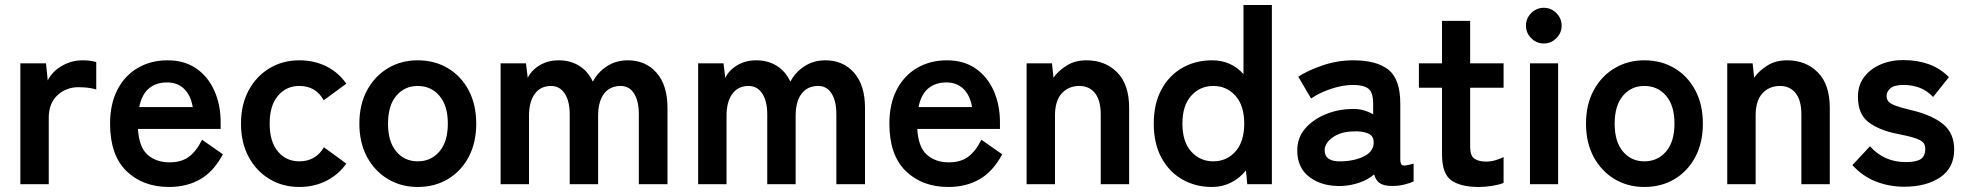

<svg xmlns="http://www.w3.org/2000/svg" viewBox="-20 -733 7824 764"><path d="M61 0V-481H163L170 -413Q188 -449 226.5 -471Q265 -493 308 -493Q325 -493 339 -491Q353 -489 363 -486V-377Q350 -381 332.5 -383.5Q315 -386 292 -386Q243 -386 208.5 -354Q174 -322 174 -264V0Z M653 11Q548 11 483 -52.5Q418 -116 418 -241Q418 -319 447 -375.5Q476 -432 528 -462.5Q580 -493 647 -493Q714 -493 761 -460.5Q808 -428 833 -372Q858 -316 858 -246V-220H529Q533 -148 567 -117.5Q601 -87 655 -87Q702 -87 732 -109.5Q762 -132 784 -177L867 -119Q830 -50 776.5 -19.5Q723 11 653 11ZM534 -307H747Q739 -354 712.5 -379.5Q686 -405 645 -405Q601 -405 572.5 -381Q544 -357 534 -307Z M1171 11Q1105 11 1052.5 -20.5Q1000 -52 969.5 -108.5Q939 -165 939 -241Q939 -317 969.5 -373.5Q1000 -430 1052.5 -461.5Q1105 -493 1171 -493Q1230 -493 1278.5 -469Q1327 -445 1358 -400L1268 -334Q1237 -391 1171 -391Q1119 -391 1086 -352Q1053 -313 1053 -241Q1053 -169 1086 -130Q1119 -91 1171 -91Q1236 -91 1269 -147L1358 -82Q1327 -38 1278.5 -13.5Q1230 11 1171 11Z M1642 11Q1576 11 1523.5 -20.5Q1471 -52 1440.5 -108.5Q1410 -165 1410 -241Q1410 -317 1440.5 -373.5Q1471 -430 1523.5 -461.5Q1576 -493 1642 -493Q1710 -493 1762.5 -461.5Q1815 -430 1845 -373.5Q1875 -317 1875 -241Q1875 -165 1845 -108.5Q1815 -52 1762.5 -20.5Q1710 11 1642 11ZM1642 -91Q1695 -91 1728.5 -130Q1762 -169 1762 -241Q1762 -313 1728.5 -352Q1695 -391 1642 -391Q1590 -391 1557 -352Q1524 -313 1524 -241Q1524 -169 1557 -130Q1590 -91 1642 -91Z M1972 0V-481H2073L2080 -423Q2094 -453 2127 -473Q2160 -493 2203 -493Q2250 -493 2285 -471Q2320 -449 2339 -408Q2358 -445 2394.5 -469Q2431 -493 2478 -493Q2549 -493 2592.5 -443.5Q2636 -394 2636 -304V0H2522V-278Q2522 -331 2503 -361Q2484 -391 2450 -391Q2407 -391 2383.5 -360Q2360 -329 2360 -272V0H2247V-278Q2247 -331 2227 -361Q2207 -391 2173 -391Q2131 -391 2108 -359.5Q2085 -328 2085 -272V0Z M2758 0V-481H2859L2866 -423Q2880 -453 2913 -473Q2946 -493 2989 -493Q3036 -493 3071 -471Q3106 -449 3125 -408Q3144 -445 3180.5 -469Q3217 -493 3264 -493Q3335 -493 3378.5 -443.5Q3422 -394 3422 -304V0H3308V-278Q3308 -331 3289 -361Q3270 -391 3236 -391Q3193 -391 3169.5 -360Q3146 -329 3146 -272V0H3033V-278Q3033 -331 3013 -361Q2993 -391 2959 -391Q2917 -391 2894 -359.5Q2871 -328 2871 -272V0Z M3754 11Q3649 11 3584 -52.5Q3519 -116 3519 -241Q3519 -319 3548 -375.5Q3577 -432 3629 -462.5Q3681 -493 3748 -493Q3815 -493 3862 -460.5Q3909 -428 3934 -372Q3959 -316 3959 -246V-220H3630Q3634 -148 3668 -117.5Q3702 -87 3756 -87Q3803 -87 3833 -109.5Q3863 -132 3885 -177L3968 -119Q3931 -50 3877.5 -19.5Q3824 11 3754 11ZM3635 -307H3848Q3840 -354 3813.5 -379.5Q3787 -405 3746 -405Q3702 -405 3673.5 -381Q3645 -357 3635 -307Z M4065 0V-481H4166L4172 -424Q4192 -452 4225 -472.5Q4258 -493 4303 -493Q4378 -493 4425.5 -445Q4473 -397 4473 -304V0H4360V-277Q4360 -334 4337 -362.5Q4314 -391 4275 -391Q4232 -391 4205 -361.5Q4178 -332 4178 -274V0Z M4803 11Q4737 11 4684.5 -19Q4632 -49 4601.5 -105.5Q4571 -162 4571 -241Q4571 -320 4601.5 -376.5Q4632 -433 4684.5 -463Q4737 -493 4803 -493Q4879 -493 4928 -438V-713H5041V0H4943L4938 -55Q4913 -24 4878.5 -6.5Q4844 11 4803 11ZM4808 -91Q4861 -91 4896 -130Q4931 -169 4931 -241Q4931 -313 4896 -352Q4861 -391 4808 -391Q4755 -391 4720 -352Q4685 -313 4685 -241Q4685 -169 4720 -130Q4755 -91 4808 -91Z M5321 7Q5243 10 5192.5 -27Q5142 -64 5142 -134Q5142 -185 5173 -221Q5204 -257 5253 -277.5Q5302 -298 5354 -299Q5380 -301 5403 -295Q5426 -289 5444 -278V-320Q5444 -367 5424 -381Q5404 -395 5365 -395Q5323 -395 5276.5 -379.5Q5230 -364 5197 -341L5146 -428Q5187 -454 5245 -473.5Q5303 -493 5365 -493Q5458 -493 5505 -455.5Q5552 -418 5552 -320V-99Q5552 -78 5561.5 -75Q5571 -72 5605 -82V-11Q5590 -4 5567.5 1.5Q5545 7 5519 7Q5488 7 5471.5 -3.5Q5455 -14 5448 -39Q5423 -18 5390 -6.5Q5357 5 5321 7ZM5319 -91Q5375 -93 5411.5 -113Q5448 -133 5446 -170Q5445 -194 5421.5 -203Q5398 -212 5363 -210Q5314 -209 5282 -185.5Q5250 -162 5251 -133Q5253 -88 5319 -91Z M5864 11Q5793 11 5755.5 -15Q5718 -41 5718 -119V-384H5626V-481H5718V-650H5830V-481H5963V-384H5830V-148Q5830 -114 5846.5 -102Q5863 -90 5894 -90Q5913 -90 5932.5 -96Q5952 -102 5963 -108V-5Q5945 2 5918 6.5Q5891 11 5864 11Z M6068 0V-481H6180V0ZM6123 -560Q6094 -560 6073 -581Q6052 -602 6052 -631Q6052 -660 6073 -681Q6094 -702 6123 -702Q6152 -702 6173 -681Q6194 -660 6194 -631Q6194 -602 6173 -581Q6152 -560 6123 -560Z M6523 11Q6457 11 6404.5 -20.5Q6352 -52 6321.5 -108.5Q6291 -165 6291 -241Q6291 -317 6321.5 -373.5Q6352 -430 6404.5 -461.5Q6457 -493 6523 -493Q6591 -493 6643.5 -461.5Q6696 -430 6726 -373.5Q6756 -317 6756 -241Q6756 -165 6726 -108.5Q6696 -52 6643.5 -20.5Q6591 11 6523 11ZM6523 -91Q6576 -91 6609.5 -130Q6643 -169 6643 -241Q6643 -313 6609.5 -352Q6576 -391 6523 -391Q6471 -391 6438 -352Q6405 -313 6405 -241Q6405 -169 6438 -130Q6471 -91 6523 -91Z M6853 0V-481H6954L6960 -424Q6980 -452 7013 -472.5Q7046 -493 7091 -493Q7166 -493 7213.5 -445Q7261 -397 7261 -304V0H7148V-277Q7148 -334 7125 -362.5Q7102 -391 7063 -391Q7020 -391 6993 -361.5Q6966 -332 6966 -274V0Z M7557 10Q7498 10 7445 -10.5Q7392 -31 7351 -76L7421 -151Q7477 -88 7563 -88Q7604 -88 7622.5 -99.5Q7641 -111 7641 -142Q7641 -157 7632 -166.5Q7623 -176 7598.5 -184Q7574 -192 7527 -201Q7457 -215 7415 -247Q7373 -279 7373 -348Q7373 -393 7397 -425.5Q7421 -458 7462 -476Q7503 -494 7553 -494Q7609 -494 7655 -477.5Q7701 -461 7735 -426L7672 -347Q7648 -373 7618 -384Q7588 -395 7555 -395Q7518 -395 7502.5 -382Q7487 -369 7487 -351Q7487 -338 7494.5 -329Q7502 -320 7524 -312Q7546 -304 7588 -294Q7668 -275 7712 -239Q7756 -203 7756 -138Q7756 -65 7700.5 -27.5Q7645 10 7557 10Z"/></svg>

Font: Zen Kaku Gothic Antique
Style: Bold
Weight: 700
Designer: Yoshimichi Ohira
Foundry: Positype
Version: Version 1.001